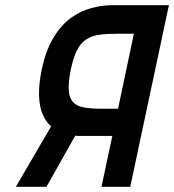

<svg xmlns="http://www.w3.org/2000/svg" viewBox="-20 -720 671 740"><path d="M413 -700Q374 -700 332.5 -689Q291 -678 253.5 -651Q216 -624 186.5 -575.5Q157 -527 141 -453Q129 -394 130.5 -351Q132 -308 144.5 -279Q157 -250 177 -233L41 0H159L270 -197Q276 -196 282 -196Q288 -196 294 -196Q300 -196 306 -196H413L371 0H482L631 -700ZM369 -301Q330 -301 303 -306Q276 -311 261.5 -326.5Q247 -342 245 -372Q243 -402 253 -453Q263 -500 277.5 -527.5Q292 -555 313 -568.5Q334 -582 362.5 -586Q391 -590 430 -590H496L435 -301Z"/></svg>

Font: Advent Pro
Style: Bold Italic
Weight: 700
Italic angle: -12°
Designer: VivaRado, Andreas Kalpakidis
Foundry: VivaRado, Andreas Kalpakidis
Version: Version 3.000